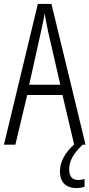

<svg xmlns="http://www.w3.org/2000/svg" viewBox="-20 -827 454 974"><path d="M331 33C331 -10 351 -47 399 -93H414L241 -807H172L0 -93H58L118 -345H297L356 -94C311 -54 284 -6 284 42C284 97 314 127 368 127C385 127 399 124 409 120V81C402 83 390 86 376 86C347 86 331 68 331 33ZM224 -667 286 -397H128L188 -667C196 -702 202 -730 206 -760C211 -730 217 -702 224 -667Z"/></svg>

Font: Noto Sans Kannada UI ExtraCondensed Light
Style: Regular
Weight: 300
Width: 2
Designer: Jelle Bosma - Monotype Design Team
Foundry: Monotype Imaging Inc.
Version: Version 2.005